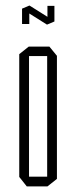

<svg xmlns="http://www.w3.org/2000/svg" viewBox="-20 -668 272 688"><path d="M84 -467V-501H157L184 -468V-467ZM76 0 49 -34V-35H149V0ZM49 -35V-474L83 -501H84V-35ZM149 0V-467H184V-27L150 0ZM59 -582V-636H85V-582ZM150 -592V-647H175V-592ZM148 -580 59 -636V-637L85 -648H86L175 -592V-591L149 -580Z"/></svg>

Font: Foldit ExtraLight
Style: Regular
Weight: 250
Version: Version 1.003